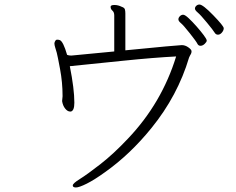

<svg xmlns="http://www.w3.org/2000/svg" viewBox="-20 -773 1040 847"><path d="M860 -753Q875 -753 921 -705.5Q967 -658 967 -648.5Q967 -639 959 -629.5Q951 -620 941.5 -620Q932 -620 926.5 -629.5Q921 -639 893 -673Q865 -707 852.5 -717.5Q840 -728 840 -735Q840 -742 846 -747.5Q852 -753 860 -753ZM220 -583Q224 -598 231.5 -598Q239 -598 244 -596Q259 -590 276 -531Q284 -528 292 -528H296L484 -546V-705Q484 -719 476 -726Q468 -733 468 -742V-744Q469 -751 485 -751Q501 -751 517 -743Q529 -739 531 -731.5Q533 -724 533 -714V-551Q767 -574 782 -574Q797 -574 811 -564Q825 -554 825 -547Q825 -540 822.5 -535.5Q820 -531 818 -527.5Q816 -524 814 -519Q764 -351 648 -208Q554 -92 444 -14Q397 20 363 37Q329 54 315 54Q301 54 301 45Q301 36 332.5 16.5Q364 -3 422.5 -48.5Q481 -94 545 -162Q694 -319 757 -524Q659 -519 523 -505Q387 -491 347 -487Q307 -483 288 -481Q308 -381 308 -320Q308 -285 293 -281H289Q278 -281 267.5 -294Q257 -307 254 -327L256 -348V-351Q256 -409 245 -468Q234 -527 230.5 -540Q227 -553 223.5 -563.5Q220 -574 220 -583ZM847.5 -656Q866 -635 879 -617.5Q892 -600 892 -594Q892 -588 883 -579.5Q874 -571 864.5 -571Q855 -571 850.5 -580.5Q846 -590 817.5 -626Q789 -662 778 -671Q767 -680 767 -687.5Q767 -695 773.5 -701.5Q780 -708 788 -708Q796 -708 812.5 -692.5Q829 -677 847.5 -656Z"/></svg>

Font: LXGW WenKai Light
Style: Regular
Weight: 300
Designer: LXGW / Fontworks Inc.
Foundry: LXGW / Fontworks Inc.
Version: Version 1.501; October 10, 2024